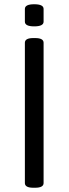

<svg xmlns="http://www.w3.org/2000/svg" viewBox="-20 -881 323 903"><path d="M97 -20V-680Q97 -702 137 -702H145Q185 -702 185 -680V-20Q185 2 145 2H137Q97 2 97 -20ZM97 -779V-839Q97 -861 141 -861Q185 -861 185 -839V-779Q185 -757 141 -757Q97 -757 97 -779Z"/></svg>

Font: Asap-Regular
Style: Regular
Weight: 400
Designer: Pablo Cosgaya
Foundry: Omnibus-Type
Version: Version 2.000; ttfautohint (v1.8)